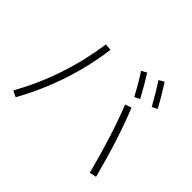

<svg xmlns="http://www.w3.org/2000/svg" viewBox="-172 -1064 1344 1344"><g transform="rotate(45 500.0 -391.5)"><path d="M598 -740 637 -761Q678 -698 733 -596L694 -576Q643 -672 598 -740ZM730 -780 769 -802Q826 -714 869 -633L830 -613Q777 -709 730 -780ZM686 -494 733 -510Q821 -295 900 8L849 19Q772 -277 686 -494ZM343 -692Q293 -320 108 12L63 -10Q243 -334 293 -696Z"/></g></svg>

Font: Mplus 1p Light
Style: Regular
Weight: 300
Version: Version 1.061